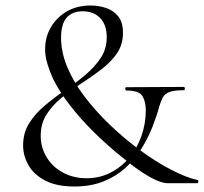

<svg xmlns="http://www.w3.org/2000/svg" viewBox="-20 -666 741 698"><path d="M64 -137Q64 -183 86 -218Q108 -253 142.5 -282Q177 -311 216 -337.5Q255 -364 289.5 -393Q324 -422 346 -455Q368 -488 368 -531Q368 -576 344 -600.5Q320 -625 281 -625Q243 -625 222.5 -602Q202 -579 202 -529Q202 -477 224 -423.5Q246 -370 285 -318Q324 -266 374.5 -217Q425 -168 481 -126Q544 -79 601 -49.5Q658 -20 697 -12Q702 -11 701 -5.5Q700 0 697 0Q675 0 646 0Q617 0 589 0Q576 0 555 -8Q534 -16 501.5 -36.5Q469 -57 422 -96Q372 -136 324 -183Q276 -230 236.5 -280.5Q197 -331 173 -379Q160 -408 152 -435Q144 -462 144 -487Q144 -531 165 -567Q186 -603 223 -624.5Q260 -646 310 -646Q337 -646 364 -637.5Q391 -629 409 -607.5Q427 -586 427 -547Q427 -504 405.5 -472.5Q384 -441 349.5 -414.5Q315 -388 277 -363.5Q239 -339 205 -311.5Q171 -284 149.5 -250.5Q128 -217 128 -172Q128 -130 149.5 -94.5Q171 -59 209 -38.5Q247 -18 295 -18Q342 -18 382 -38.5Q422 -59 450.5 -93.5Q479 -128 494.5 -172.5Q510 -217 510 -265Q510 -297 497.5 -317Q485 -337 439 -337Q436 -337 435.5 -343Q435 -349 439 -349L648 -350Q652 -350 652 -344Q652 -338 648 -338Q613 -338 596 -331.5Q579 -325 572 -312Q565 -299 559 -279Q550 -245 534.5 -205.5Q519 -166 495.5 -127.5Q472 -89 438 -57.5Q404 -26 357.5 -7Q311 12 250 12Q186 12 144.5 -9.5Q103 -31 83.5 -65.5Q64 -100 64 -137Z"/></svg>

Font: Cormorant Infant Light
Style: Regular
Weight: 400
Version: Version 4.001